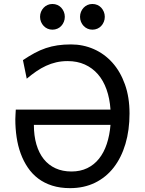

<svg xmlns="http://www.w3.org/2000/svg" viewBox="-20 -953 743 985"><path d="M346.7 -73.2Q392.1 -73.2 427.5 -90.3Q462.9 -107.4 488 -138.9Q513.2 -170.4 527.8 -214.6Q542.5 -258.8 546.9 -312.5H153.8Q153.8 -256.8 166.7 -212.4Q179.7 -168 204.3 -137Q229 -106 264.9 -89.6Q300.8 -73.2 346.7 -73.2ZM97.7 -644.5Q128.9 -665.5 157.5 -680.9Q186 -696.3 215.1 -706.1Q244.1 -715.8 275.6 -720.5Q307.1 -725.1 344.2 -725.1Q406.2 -725.1 460.9 -701.2Q515.6 -677.2 556.4 -631.8Q597.2 -586.4 620.8 -520.5Q644.5 -454.6 644.5 -371.1Q644.5 -285.2 623.5 -214.6Q602.5 -144 563.2 -93.5Q523.9 -43 467.3 -15.4Q410.6 12.2 339.4 12.2Q288.6 12.2 247.8 -0.7Q207 -13.7 176 -37.1Q145 -60.5 122.8 -93.3Q100.6 -126 86.2 -165.3Q71.8 -204.6 65.2 -249.3Q58.6 -293.9 58.6 -341.3Q58.6 -351.1 59.6 -366Q60.5 -380.9 61 -390.6H546.9Q543 -447.8 526.6 -493.9Q510.3 -540 482.2 -572.3Q454.1 -604.5 415 -622.1Q376 -639.6 327.1 -639.6Q295.9 -639.6 268.6 -633.3Q241.2 -627 215.8 -615.2Q190.4 -603.5 166.3 -586.9Q142.1 -570.3 117.2 -549.3ZM185.5 -866.7Q185.5 -880.4 190.4 -892.3Q195.3 -904.3 203.9 -913.3Q212.4 -922.4 223.9 -927.5Q235.4 -932.6 249 -932.6Q262.7 -932.6 274.4 -927.5Q286.1 -922.4 294.4 -913.3Q302.7 -904.3 307.6 -892.3Q312.5 -880.4 312.5 -866.7Q312.5 -853 307.6 -841.1Q302.7 -829.1 294.4 -820.1Q286.1 -811 274.4 -805.9Q262.7 -800.8 249 -800.8Q235.4 -800.8 223.9 -805.9Q212.4 -811 203.9 -820.1Q195.3 -829.1 190.4 -841.1Q185.5 -853 185.5 -866.7ZM390.6 -866.7Q390.6 -880.4 395.5 -892.3Q400.4 -904.3 408.9 -913.3Q417.5 -922.4 429 -927.5Q440.4 -932.6 454.1 -932.6Q467.8 -932.6 479.5 -927.5Q491.2 -922.4 499.5 -913.3Q507.8 -904.3 512.7 -892.3Q517.6 -880.4 517.6 -866.7Q517.6 -853 512.7 -841.1Q507.8 -829.1 499.5 -820.1Q491.2 -811 479.5 -805.9Q467.8 -800.8 454.1 -800.8Q440.4 -800.8 429 -805.9Q417.5 -811 408.9 -820.1Q400.4 -829.1 395.5 -841.1Q390.6 -853 390.6 -866.7Z"/></svg>

Font: Andika CyrE
Style: Regular
Weight: 400
Designer: Victor Gaultney, Annie Olsen, Julie Remington, Don Collingsworth, Eric Hays, Becca Hirsbrunner
Foundry: SIL International
Version: Version 5.000